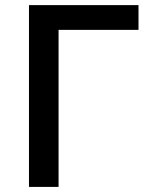

<svg xmlns="http://www.w3.org/2000/svg" viewBox="-20 -734 581 754"><path d="M93.8 -713.9H523.9V-616.7H210V0H93.8Z"/></svg>

Font: Viking Open Sans Light
Style: Bold
Weight: 600
Foundry: Ascender Corporation
Version: Version 2.001